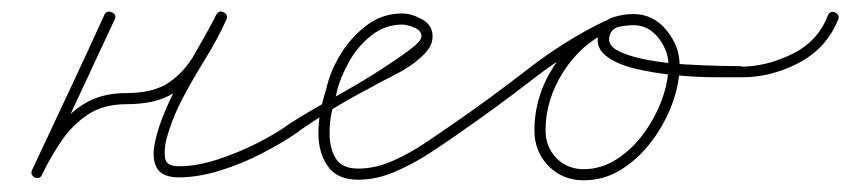

<svg xmlns="http://www.w3.org/2000/svg" viewBox="-20 -294 1453 328"><path d="M176 -261Q145 -194 114 -128Q83 -62 52 4Q48 13 39 8Q31 4 35 -4Q52 -38 73 -68Q94 -98 123.5 -116.5Q153 -135 196 -135Q242 -135 268.5 -153Q295 -171 312.5 -201.5Q330 -232 350 -269Q354 -277 362 -273Q370 -269 367 -261Q351 -226 330.5 -193Q310 -160 292 -126Q274 -92 264 -55Q260 -38 262 -24Q264 -10 286 -10Q316 -10 351.5 -21.5Q387 -33 420.5 -50Q454 -67 478 -85Q486 -90 492 -83Q497 -75 490 -69Q464 -51 428.5 -32.5Q393 -14 355.5 -2.5Q318 9 286 9Q257 9 248 -7Q239 -23 244.5 -50Q250 -77 264 -109Q278 -141 295.5 -172Q313 -203 328 -229Q343 -255 349 -268Q353 -277 362 -272Q371 -268 366 -260Q345 -220 325.5 -187Q306 -154 276.5 -135Q247 -116 196 -116Q157 -116 130.5 -98.5Q104 -81 85.5 -54Q67 -27 52 4Q48 13 39 9Q31 4 35 -4Q66 -70 97 -136Q128 -202 158 -268Q162 -277 171 -273Q180 -269 176 -261Z M476 -72Q471 -79 479 -85Q487 -91 512 -105.5Q537 -120 569 -138Q601 -156 630.5 -175Q660 -194 680 -209Q700 -224 700 -232Q700 -242 687.5 -247Q675 -252 667 -252Q638 -252 614.5 -233.5Q591 -215 576 -188Q561 -161 555 -136Q555 -136 555 -136Q555 -136 555 -136Q555 -135 555 -135Q555 -135 555 -135Q550 -118 546.5 -101.5Q543 -85 543 -66Q543 -41 553.5 -23.5Q564 -6 592 -6Q621 -6 650.5 -19Q680 -32 707.5 -50.5Q735 -69 758 -85Q765 -90 771 -82Q776 -75 768 -69Q744 -52 715 -33Q686 -14 654.5 -0.5Q623 13 592 13Q556 13 540 -10Q524 -33 524 -66Q524 -86 527.5 -104Q531 -122 537 -141Q537 -141 537 -141Q537 -141 537 -140Q537 -140 537 -140Q537 -140 537 -140Q543 -170 561 -200Q579 -230 606 -250.5Q633 -271 667 -271Q683 -271 701 -261Q719 -251 719 -232Q719 -222 714 -213.5Q709 -205 701 -198Q682 -180 656 -167Q630 -154 607 -141Q576 -125 547 -107Q518 -89 489 -69Q482 -64 476 -72Z M758 -85Q820 -128 882.5 -176.5Q945 -225 1013 -258Q1022 -262 1026 -253Q1030 -245 1021 -241Q973 -219 942.5 -171.5Q912 -124 912 -71Q912 -43 930.5 -24Q949 -5 977 -5Q1007 -5 1033.5 -22Q1060 -39 1080 -66.5Q1100 -94 1111 -124.5Q1122 -155 1122 -183Q1122 -207 1105 -229Q1088 -251 1062 -251Q1052 -251 1039 -248.5Q1026 -246 1022 -235Q1022 -235 1022 -235Q1022 -235 1022 -235Q1022 -235 1022 -235Q1022 -235 1022 -235Q1016 -218 1034.5 -208Q1053 -198 1084.5 -192Q1116 -186 1150 -184Q1184 -182 1210.5 -181.5Q1237 -181 1244 -181Q1254 -180 1254 -171Q1253 -161 1244 -162Q1232 -162 1202 -162Q1172 -162 1134.5 -165.5Q1097 -169 1064 -177Q1031 -185 1013 -200.5Q995 -216 1004 -241Q1004 -241 1004 -241Q1004 -241 1004 -241Q1004 -241 1004 -241Q1004 -241 1004 -241Q1010 -259 1027.5 -264.5Q1045 -270 1062 -270Q1096 -270 1118.5 -242.5Q1141 -215 1141 -183Q1141 -151 1128.5 -117Q1116 -83 1093.5 -53Q1071 -23 1041.5 -4.5Q1012 14 977 14Q941 14 917 -10.5Q893 -35 893 -71Q893 -130 926.5 -181.5Q960 -233 1013 -258Q1022 -262 1026 -254Q1030 -245 1022 -241Q954 -208 892 -160Q830 -112 768 -69Q761 -64 755 -72Q750 -79 758 -85Z M1235 -171Q1235 -181 1244 -180Q1289 -180 1333 -201.5Q1377 -223 1394 -267Q1398 -276 1406 -273Q1415 -269 1412 -261Q1392 -211 1343.5 -186Q1295 -161 1244 -162Q1234 -162 1235 -171Z"/></svg>

Font: FRB American Cursive Guidelines Extralight
Style: Italic
Weight: 200
Italic angle: -25°
Version: Version 2.0;Modular Font Editor K font №1